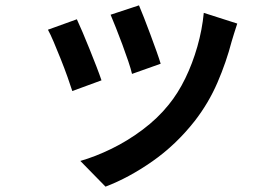

<svg xmlns="http://www.w3.org/2000/svg" viewBox="-20 -609 1040 717"><path d="M499 -589Q506 -573 517.5 -543.5Q529 -514 541.5 -480.5Q554 -447 564.5 -417.5Q575 -388 580 -371L473 -333Q469 -351 459 -380.5Q449 -410 437 -442.5Q425 -475 413 -505Q401 -535 393 -554ZM866 -521Q859 -499 854 -483.5Q849 -468 845 -454Q825 -377 792 -300.5Q759 -224 707 -157Q637 -68 549 -6.5Q461 55 374 88L280 -8Q336 -24 396.5 -53.5Q457 -83 513 -125Q569 -167 610 -218Q645 -261 672 -316.5Q699 -372 717 -435Q735 -498 741 -561ZM267 -537Q276 -518 288.5 -488.5Q301 -459 314.5 -425.5Q328 -392 340 -361Q352 -330 359 -309L250 -269Q244 -288 232.5 -320.5Q221 -353 207 -388Q193 -423 180.5 -452.5Q168 -482 159 -498Z"/></svg>

Font: Noto Sans KR SemiBold
Style: Regular
Weight: 600
Designer: Ryoko NISHIZUKA  (kana, bopomofo & ideographs); Paul D. Hunt (Latin, Greek & Cyrillic); Sandoll Communications , Soo-you
Foundry: Adobe
Version: Version 2.004-H2;hotconv 1.0.118;makeotfexe 2.5.65603